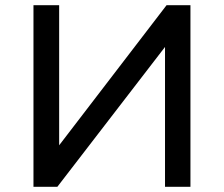

<svg xmlns="http://www.w3.org/2000/svg" viewBox="-20 -720 863 740"><path d="M109 0V-700H208V-160L622 -700H714V0H616V-539L201 0Z"/></svg>

Font: Montserrat Medium
Style: Regular
Weight: 500
Designer: Julieta Ulanovsky
Foundry: Julieta Ulanovsky
Version: Version 9.000; ttfautohint (v1.8.4.7-5d5b)